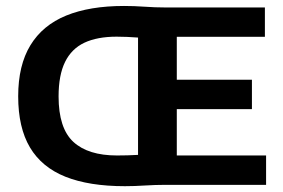

<svg xmlns="http://www.w3.org/2000/svg" viewBox="-20 -620 949 644"><path d="M399 4.5Q279 4.5 199.5 -27.2Q120 -59 80.5 -125.5Q41 -192 41 -297Q41 -401 82 -468.2Q123 -535.5 202 -567.8Q281 -600 396 -600Q430 -600 465.2 -597.5Q500.5 -595 532.5 -595H868.5V-496.5H573V-98.5H872.5V0H534Q501.5 0 466.2 2.2Q431 4.5 399 4.5ZM372.5 -98.5Q390 -98.5 407.8 -99Q425.5 -99.5 443 -100.5V-494Q424.5 -495.5 406.8 -496.2Q389 -497 371 -497Q306.5 -497 263.2 -476.8Q220 -456.5 198.2 -412.2Q176.5 -368 176.5 -296.5Q176.5 -190 226 -144.2Q275.5 -98.5 372.5 -98.5ZM523 -254V-352.5H825V-254Z"/></svg>

Font: Encode Sans SC Condensed Thin SemiBold
Style: Regular
Weight: 600
Version: Version 3.002